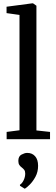

<svg xmlns="http://www.w3.org/2000/svg" viewBox="-20 -839 337 1157"><path d="M97.5 -54V-749L19.5 -760V-798.5L174.5 -819H179L199.5 -804.5V-53L281.5 -44V0H20V-44ZM209.5 160Q209.5 197 193.8 226Q178 255 159 273.8Q140 292.5 130 298H128.5L100.5 280.5L100 274.5Q113.5 266 122.8 246.5Q132 227 132 207Q132 192.5 125.8 184.5Q119.5 176.5 111 170Q103 164.5 96.8 155.5Q90.5 146.5 90.5 130.5Q90.5 102.5 109.8 92.5Q129 82.5 142.5 82.5H145Q174 82.5 191.8 102.8Q209.5 123 209.5 160Z"/></svg>

Font: Merriweather Text
Style: Regular
Weight: 400
Designer: Eben Sorkin
Foundry: Eben Sorkin
Version: Version 2.100; ttfautohint (v1.7.19-72a1) -l 8 -r 50 -G 200 